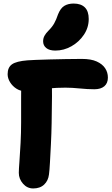

<svg xmlns="http://www.w3.org/2000/svg" viewBox="-20 -1045 630 1082"><path d="M167 17Q133 17 109.5 -10Q86 -37 86 -71Q86 -89 89.5 -134.5Q93 -180 96 -239Q99 -298 99 -355Q99 -442 99 -493Q99 -544 99.5 -572Q100 -600 99 -619L271 -625Q272 -625 272.5 -594Q273 -563 273 -502Q273 -441 271 -351Q270 -292 267 -233.5Q264 -175 261.5 -129Q259 -83 256 -62Q252 -27 229 -5Q206 17 167 17ZM116 -532Q93 -532 71.5 -546Q50 -560 36.5 -582Q23 -604 23 -627Q23 -665 47.5 -682.5Q72 -700 135 -705Q149 -706 182 -707.5Q215 -709 258.5 -710Q302 -711 349.5 -712Q397 -713 441 -713Q493 -713 525 -698.5Q557 -684 572.5 -660.5Q588 -637 588 -608Q588 -576 568 -559Q548 -542 512 -542Q473 -542 429.5 -546.5Q386 -551 349 -551Q299 -551 252.5 -546.5Q206 -542 170.5 -537Q135 -532 116 -532ZM292 -760Q258 -760 240.5 -774.5Q223 -789 223 -812Q223 -829 230.5 -843Q238 -857 253 -872Q274 -893 285.5 -913.5Q297 -934 307 -964Q321 -999 342.5 -1012Q364 -1025 395 -1025Q436 -1025 458 -1003.5Q480 -982 480 -938Q480 -890 453 -849.5Q426 -809 383 -784.5Q340 -760 292 -760Z"/></svg>

Font: Shantell Sans ExtraBold
Style: Regular
Weight: 800
Designer: Stephen Nixon, Anya Danilova, Shantell Martin
Foundry: Arrow Type
Version: Version 1.011;[c5ecc13dd]